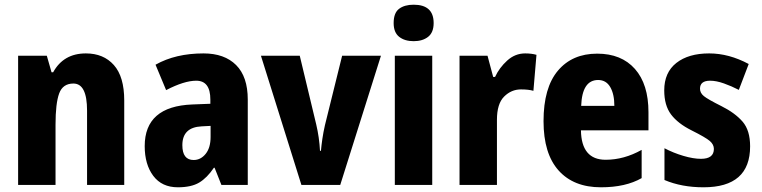

<svg xmlns="http://www.w3.org/2000/svg" viewBox="-20 -786 3240 816"><path d="M345 -559Q250 -559 206 -479H199L179 -549H57V0H216V-256Q216 -347 231.5 -389Q247 -431 292 -431Q350 -431 350 -316V0H508V-359Q508 -460 464 -509.5Q420 -559 345 -559Z M875 -251V-204Q875 -158 854 -132Q833 -106 803 -106Q755 -106 755 -169Q755 -245 837 -249ZM845 -559Q726 -559 641 -511L686 -403Q763 -443 814 -443Q874 -443 874 -363V-345L797 -342Q595 -334 595 -165Q595 -87 631.5 -38.5Q668 10 736 10Q793 10 826.5 -10Q860 -30 889 -73H892L921 0H1033V-363Q1033 -460 983.5 -509.5Q934 -559 845 -559Z M1261 0H1426L1599 -549H1434L1361 -254Q1354 -223 1350 -195.5Q1346 -168 1344 -145H1340Q1337 -202 1324 -257L1254 -549H1089Z M1738 -766Q1699 -766 1676 -748.5Q1653 -731 1653 -688Q1653 -648 1676.5 -629.5Q1700 -611 1738 -611Q1776 -611 1799.5 -629.5Q1823 -648 1823 -688Q1823 -766 1738 -766ZM1817 -549H1658V0H1817Z M2212 -559Q2169 -559 2135.5 -528.5Q2102 -498 2084 -459H2076L2052 -549H1933V0H2092V-277Q2092 -345 2122.5 -375.5Q2153 -406 2194 -406Q2227 -406 2247 -400L2260 -553Q2239 -559 2212 -559Z M2518 -558Q2412 -558 2351 -485.5Q2290 -413 2290 -271Q2290 -133 2354 -61.5Q2418 10 2534 10Q2639 10 2707 -29V-149Q2632 -107 2554 -107Q2451 -107 2449 -232H2736V-309Q2736 -428 2678.5 -493Q2621 -558 2518 -558ZM2522 -446Q2556 -446 2573.5 -416Q2591 -386 2591 -336H2450Q2454 -446 2522 -446Z M3168 -164Q3168 -232 3136 -269Q3104 -306 3046 -335Q2988 -364 2971.5 -377.5Q2955 -391 2955 -409Q2955 -443 2998 -443Q3024 -443 3056.5 -431.5Q3089 -420 3120 -404L3162 -514Q3078 -559 2994 -559Q2906 -559 2854.5 -518.5Q2803 -478 2803 -402Q2803 -338 2832 -299.5Q2861 -261 2919 -232Q2979 -202 2996.5 -187Q3014 -172 3014 -153Q3014 -111 2959 -111Q2927 -111 2884.5 -123.5Q2842 -136 2804 -156V-21Q2877 10 2970 10Q3168 10 3168 -164Z"/></svg>

Font: Noto Sans Display SemiCondensed Extra
Style: Regular
Weight: 800
Width: 4
Designer: Monotype Design Team
Foundry: Monotype Imaging Inc.
Version: Version 1.900